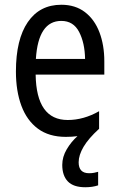

<svg xmlns="http://www.w3.org/2000/svg" viewBox="-20 -566 502 808"><path d="M311 117Q311 163 355 163Q367 163 376.5 161Q386 159 393 157V214Q381 218 367.5 220Q354 222 339 222Q289 222 265.5 197.5Q242 173 242 128Q242 94 261 62Q280 30 306 7Q283 10 257 10Q186 10 139.5 -24.5Q93 -59 70 -121Q47 -183 47 -265Q47 -400 97 -473Q147 -546 238 -546Q297 -546 337.5 -515Q378 -484 398.5 -430Q419 -376 419 -308V-252H130Q133 -61 265 -61Q332 -61 397 -98V-24Q352 17 331.5 52Q311 87 311 117ZM238 -478Q141 -478 131 -318H338Q337 -385 313 -431.5Q289 -478 238 -478Z"/></svg>

Font: Noto Sans Ethiopic Cond
Style: Regular
Weight: 400
Width: 3
Designer: Monotype Design Team
Foundry: Monotype Imaging Inc.
Version: Version 2.102; ttfautohint (v1.8.4.7-5d5b)